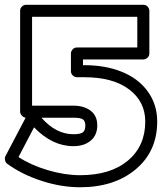

<svg xmlns="http://www.w3.org/2000/svg" viewBox="-63 -746 693 801"><path d="M-40 -95.2 43.9 -254.9Q34.2 -256.3 27.6 -264.4Q21 -272.5 21 -279.8V-701.2Q21 -711.9 28.8 -719Q36.6 -726.1 45.9 -726.1H535.2Q545.9 -726.1 553 -718.3Q560.1 -710.4 560.1 -701.2V-522.9Q560.1 -512.2 552.2 -505.1Q544.4 -498 535.2 -498H283.2V-474.1H289.1Q377 -474.1 445.6 -446.3Q514.2 -418.5 553.5 -364.5Q592.8 -310.5 592.8 -238.8Q592.8 -114.7 503.4 -39.8Q414.1 35.2 271 35.2Q192.4 35.2 110.4 8.5Q28.3 -18.1 -33.2 -63Q-40 -67.9 -42 -77.9Q-43.9 -87.9 -40 -95.2ZM14.2 -90.8Q66.9 -56.6 137 -35.9Q207 -15.1 271 -15.1Q397.9 -15.1 470.5 -75.9Q543 -136.7 543 -238.8Q543 -322.3 475.6 -373Q408.2 -423.8 289.1 -423.8H257.8Q248.5 -423.8 240.7 -431.2Q232.9 -438.5 232.9 -449.2V-522.9Q232.9 -532.2 240 -540Q247.1 -547.9 257.8 -547.9H509.8V-675.8H70.8V-305.2H243.2Q287.1 -305.2 314.9 -284.2Q342.8 -263.2 342.8 -223.1Q342.8 -182.1 315.4 -159.2Q288.1 -136.2 243.2 -136.2Q154.8 -136.2 79.1 -214.8ZM109.9 -254.9Q170.4 -186 243.2 -186Q273.4 -186 283.2 -194.3Q293 -202.6 293 -223.1Q293 -240.2 283.4 -247.6Q273.9 -254.9 243.2 -254.9Z"/></svg>

Font: Trueno Black Outline
Style: Regular
Weight: 900
Width: 6
Designer: Julieta Ulanovsky
Foundry: Julieta Ulanovsky
Version: Version 3.001b | FøM Fix